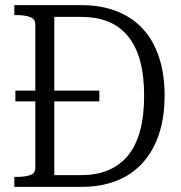

<svg xmlns="http://www.w3.org/2000/svg" viewBox="-20 -730 707 750"><path d="M40 -376H368V-334H40ZM36 -671V-710H298Q373 -710 433.5 -687Q494 -664 536 -619.5Q578 -575 600.5 -508.5Q623 -442 623 -357Q623 -271 600.5 -204.5Q578 -138 535.5 -92Q493 -46 433 -23Q373 0 298 0H36V-39H46Q78 -39 98 -46Q118 -53 118 -75V-635Q118 -656 97.5 -663.5Q77 -671 46 -671ZM298 -664H192V-46H298Q357 -46 402.5 -65Q448 -84 479.5 -122Q511 -160 527 -218.5Q543 -277 543 -356Q543 -435 527 -493Q511 -551 479.5 -589Q448 -627 402.5 -645.5Q357 -664 298 -664Z"/></svg>

Font: Roboto Serif 28pt Condensed Light
Style: Regular
Weight: 300
Width: 3
Designer: Greg Gazdowicz
Foundry: Commercial Type
Version: Version 1.008